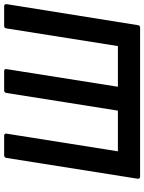

<svg xmlns="http://www.w3.org/2000/svg" viewBox="95 -790 695 925"><g transform="rotate(-90 442.5 -327.5)"><path d="M54 0Q43 0 44 -12L144 -643Q146 -655 157 -655H251Q263 -655 261 -643L176 -107H372L457 -643Q459 -655 469 -655H562Q574 -655 572 -643L487 -107H683L768 -643Q769 -655 780 -655H875Q886 -655 885 -643L784 -12Q783 0 772 0Z"/></g></svg>

Font: Sofia Sans
Style: Bold Italic
Weight: 700
Italic angle: -9°
Designer: Botio Nikoltchev, Ani Petrova
Foundry: lettersoup
Version: Version 4.101; ttfautohint (v1.8.4.7-5d5b)